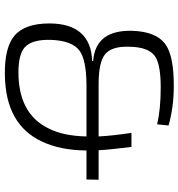

<svg xmlns="http://www.w3.org/2000/svg" viewBox="8 -748 750 807"><g transform="rotate(90 383.5 -344.0)"><path d="M612 -332Q611 -221 574 -144Q503 8 295 11Q180 13 130 -29Q78 -72 78 -177Q79 -350 236 -356V-360Q105 -370 109 -524Q112 -628 169 -666Q218 -699 340 -699Q429 -699 507 -677L502 -629Q438 -644 348 -644Q250 -644 216 -620Q177 -593 176 -512Q173 -437 209 -409Q243 -383 333 -383H553Q550 -442 538 -521H597Q608 -436 611 -383H735L734 -332ZM334 -332Q231 -331 193 -303Q150 -272 147 -181Q145 -102 179 -72Q209 -46 283 -46Q456 -46 518 -170Q551 -233 553 -332Z"/></g></svg>

Font: Taylor Sans Light
Style: Regular
Weight: 300
Italic angle: -8°
Designer: Natanael Gama
Version: Version 1.001 September 8, 2015